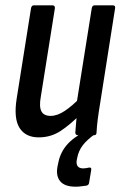

<svg xmlns="http://www.w3.org/2000/svg" viewBox="-20 -510 459 724"><path d="M126 8Q76 8 53.5 -28Q31 -64 43 -139L97 -479Q99 -490 108 -490H177Q188 -490 187 -479L134 -146Q127 -108 136 -90.5Q145 -73 171 -73Q196 -73 224.5 -92Q253 -111 286 -145L283 -79Q246 -41 209 -16.5Q172 8 126 8ZM275 0Q264 0 264 -10Q265 -29 267.5 -53.5Q270 -78 272 -96L269 -121L326 -479Q328 -490 337 -490H405Q416 -490 414 -479L358 -123Q352 -87 348.5 -59.5Q345 -32 344 -10Q344 0 334 0ZM265 194Q224 194 207 173.5Q190 153 197 117L200 103Q208 62 236.5 31.5Q265 1 319 -22L339 -5Q308 17 292 38Q276 59 271 86L269 96Q266 125 294 125Q300 125 305 124Q310 123 315 122Q326 120 324 131L316 179Q315 188 306 190Q296 191 286.5 192.5Q277 194 265 194Z"/></svg>

Font: Sofia Sans Condensed SemiBold
Style: Italic
Weight: 600
Italic angle: -9°
Version: Version 4.100